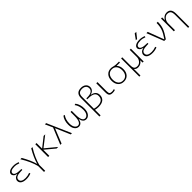

<svg xmlns="http://www.w3.org/2000/svg" viewBox="616 -3026 5518 5518"><g transform="rotate(-45 3375.5 -266.5)"><path d="M193 -281V-283Q125 -297 91 -330Q57 -363 57 -403Q57 -461 116 -495.5Q175 -530 279 -530Q369 -530 461 -493L448 -457Q368 -491 282 -491Q197 -491 151.5 -466Q106 -441 106 -398Q106 -352 163.5 -326.5Q221 -301 329 -301H376V-262H329Q96 -262 96 -144Q96 -89 143 -59.5Q190 -30 280 -30Q364 -30 454 -64L467 -26Q376 10 279 10Q168 10 108 -30Q48 -70 48 -140Q48 -187 82 -226.5Q116 -266 193 -281Z M801 -85Q856 -283 995 -520H1046Q878 -245 823 -20V220H776V-20Q721 -245 553 -520H606Q743 -286 799 -85Z M1212 -294 1499 -520H1564L1245 -271L1572 0H1508L1212 -247H1211V0H1162V-520H1211V-294Z M2081 0 1890 -444H1888L1709 0H1658L1864 -502L1761 -730H1811L2131 0Z M2887 -248Q2887 -128 2835.5 -59Q2784 10 2709 10Q2588 10 2558 -150H2556Q2526 10 2405 10Q2330 10 2278.5 -59Q2227 -128 2227 -248Q2227 -419 2314 -530L2357 -517Q2275 -409 2275 -248Q2275 -144 2315 -87.5Q2355 -31 2410 -31Q2467 -31 2500.5 -96Q2534 -161 2534 -301V-460H2580V-301Q2580 -31 2705 -31Q2760 -31 2800 -87.5Q2840 -144 2840 -248Q2840 -408 2757 -517L2800 -530Q2887 -419 2887 -248Z M3028 220V-529Q3028 -740 3235 -740Q3329 -740 3385 -691.5Q3441 -643 3441 -567Q3441 -504 3401 -460.5Q3361 -417 3290 -400V-398Q3382 -383 3430 -335Q3478 -287 3478 -210Q3478 -103 3409 -46.5Q3340 10 3206 10Q3146 10 3075 -7V220ZM3075 -50Q3148 -31 3205 -31Q3432 -31 3432 -213Q3432 -297 3369.5 -337Q3307 -377 3175 -377H3131V-416H3175Q3284 -416 3340.5 -453.5Q3397 -491 3397 -562Q3397 -623 3353 -660.5Q3309 -698 3236 -698Q3152 -698 3113.5 -658.5Q3075 -619 3075 -533Z M3688 -520V-153Q3688 -78 3709 -54Q3730 -30 3789 -30Q3837 -30 3874 -45L3884 -7Q3836 10 3784 10Q3703 10 3671 -24.5Q3639 -59 3639 -147V-520Z M4240 -530Q4280 -530 4333.5 -515Q4387 -500 4447 -500H4543V-460H4407V-458Q4480 -390 4480 -257Q4480 -134 4414.5 -62Q4349 10 4240 10Q4130 10 4065 -63Q4000 -136 4000 -260Q4000 -384 4065 -457Q4130 -530 4240 -530ZM4099 -91.5Q4151 -30 4240 -30Q4329 -30 4381 -91.5Q4433 -153 4433 -260Q4433 -367 4381 -428.5Q4329 -490 4240 -490Q4151 -490 4099 -428.5Q4047 -367 4047 -260Q4047 -153 4099 -91.5Z M4999 -520H5046V0H5001L5000 -93H4998Q4971 -46 4923 -18Q4875 10 4821 10Q4729 10 4695 -50V220H4649V-520H4695V-193Q4695 -104 4725 -67.5Q4755 -31 4827 -31Q4896 -31 4947.5 -90.5Q4999 -150 4999 -233Z M5317 -281V-283Q5249 -297 5215 -330Q5181 -363 5181 -403Q5181 -461 5240 -495.5Q5299 -530 5403 -530Q5493 -530 5585 -493L5572 -457Q5492 -491 5406 -491Q5321 -491 5275.5 -466Q5230 -441 5230 -398Q5230 -352 5287.5 -326.5Q5345 -301 5453 -301H5500V-262H5453Q5220 -262 5220 -144Q5220 -89 5267 -59.5Q5314 -30 5404 -30Q5488 -30 5578 -64L5591 -26Q5500 10 5403 10Q5292 10 5232 -30Q5172 -70 5172 -140Q5172 -187 5206 -226.5Q5240 -266 5317 -281ZM5368 -590H5318L5435 -753H5498Z M5916 -30Q6019 -180 6055 -281.5Q6091 -383 6091 -520H6140Q6140 -379 6101 -273Q6062 -167 5947 0H5880L5677 -520H5729L5914 -30Z M6489 -489Q6423 -489 6370.5 -426Q6318 -363 6318 -277V0H6271V-520H6316L6317 -410H6319Q6346 -465 6394.5 -497.5Q6443 -530 6501 -530Q6592 -530 6635 -477Q6678 -424 6678 -307V220H6632V-303Q6632 -405 6599.5 -447Q6567 -489 6489 -489Z"/></g></svg>

Font: M PLUS 1p Light
Style: Regular
Weight: 300
Version: Version 1.061